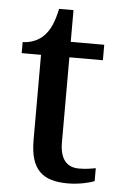

<svg xmlns="http://www.w3.org/2000/svg" viewBox="-50 -695 467 742"><g transform="rotate(5 183.5 -324.5)"><path d="M241 10C283 10 326 0 344 -8V-58C323 -54 303 -51 279 -51C232 -51 205 -81 205 -146V-476H335V-536H205V-659H149C139 -610 125 -577 103 -554C82 -531 49 -519 20 -519V-476H95V-146C95 -30 143 10 241 10Z"/></g></svg>

Font: Noto Serif Vithkuqi Medium
Style: Regular
Weight: 500
Version: Version 1.005